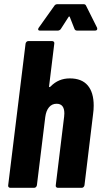

<svg xmlns="http://www.w3.org/2000/svg" viewBox="-20 -896 484 916"><path d="M427 -392Q427 -372 424 -351L383 -12Q382 -7 378.5 -3.5Q375 0 370 0H256Q251 0 248 -3.5Q245 -7 246 -12L286 -340Q287 -345 287 -355Q287 -401 250 -401Q228 -401 214 -384.5Q200 -368 196 -338L156 -12Q155 -7 151.5 -3.5Q148 0 143 0H29Q24 0 21 -3.5Q18 -7 19 -12L102 -688Q103 -693 106.5 -696.5Q110 -700 115 -700H229Q234 -700 237 -696.5Q240 -693 239 -688L214 -483V-482Q214 -480 216.5 -480.5Q219 -481 222 -484Q259 -522 313 -522Q370 -522 398.5 -488.5Q427 -455 427 -392ZM162 -756Q162 -760 165 -764L239 -868Q244 -876 254 -876H379Q388 -876 391 -868L443 -764Q444 -762 444 -759Q444 -750 433 -750H348Q338 -750 335 -759L313 -815Q310 -820 307 -815L271 -759Q269 -755 264.5 -752.5Q260 -750 256 -750H171Q162 -750 162 -756Z"/></svg>

Font: Barlow Condensed
Style: Bold Italic
Weight: 700
Width: 3
Italic angle: -7°
Designer: Jeremy Tribby
Foundry: Tribby Type
Version: Version 1.408